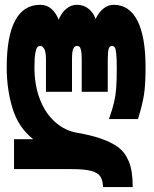

<svg xmlns="http://www.w3.org/2000/svg" viewBox="-20 -580 640 800"><path d="M274 124.5H38.5V0H118.5Q57.5 -47.5 32.8 -126.8Q8 -206 8 -299.5Q8 -428.5 43 -494.2Q78 -560 148 -560Q174.5 -560 193.8 -543.5Q213 -527 224.5 -498Q236 -526.5 256 -543.2Q276 -560 300.5 -560Q328 -560 348.2 -544.2Q368.5 -528.5 378.5 -501Q391 -528.5 410.8 -544.2Q430.5 -560 453.5 -560Q519 -560 552.8 -493.5Q586.5 -427 586.5 -299.5Q586.5 -227.5 580 -185.8Q573.5 -144 555 -84H434Q448.5 -124.5 455.2 -153.5Q462 -182.5 464.2 -213.2Q466.5 -244 466.5 -296Q466.5 -338 464.2 -358Q462 -378 457.8 -383.2Q453.5 -388.5 446 -388.5Q436.5 -388.5 432.8 -376.2Q429 -364 429 -333V-197.5H320.5V-333Q320.5 -358 317.8 -370Q315 -382 311 -385.2Q307 -388.5 300.5 -388.5Q291 -388.5 285.5 -377.5Q280 -366.5 280 -333V-197.5H171.5V-333Q171.5 -363.5 164.5 -376Q157.5 -388.5 148 -388.5Q141 -388.5 136 -383.8Q131 -379 127.2 -359.5Q123.5 -340 123.5 -299.5Q123.5 -224 146.8 -165Q170 -106 210.8 -70.5Q251.5 -35 302.5 -26.5Q415 -7.5 470.5 32Q500 53 516.5 92Q533 131 533 199.5H409.5Q408 171 398.2 155.5Q388.5 140 360.2 132.2Q332 124.5 274 124.5Z"/></svg>

Font: JuliaMono
Style: Bold
Weight: 700
Monospace: yes
Designer: cormullion
Foundry: corm
Version: Version 0.055; ttfautohint (v1.8.4)